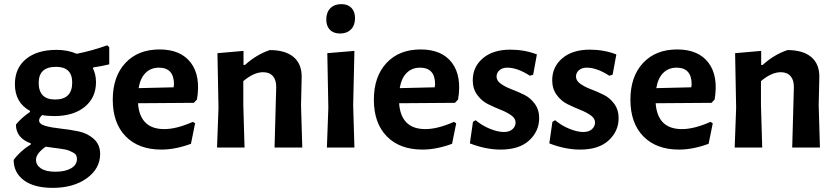

<svg xmlns="http://www.w3.org/2000/svg" viewBox="-20 -713 4039 928"><path d="M253 -472Q307 -472 351 -453Q426 -468 498 -494L508 -485V-402Q481 -395 431 -387L429 -383Q444 -353 444 -316Q444 -241 389.5 -196.5Q335 -152 242 -152Q206 -152 184 -157Q169 -143 169 -131Q169 -113 199.5 -104.5Q230 -96 273 -91.5Q316 -87 359.5 -78Q403 -69 433.5 -41.5Q464 -14 464 31Q464 102 399.5 148.5Q335 195 235 195Q144 195 95 158Q46 121 46 60Q77 17 129 -15V-20Q57 -46 57 -111Q84 -144 125 -172V-177Q52 -217 52 -306Q52 -384 106 -428Q160 -472 253 -472ZM251 -390Q167 -390 167 -313Q167 -232 246 -232Q329 -232 329 -314Q329 -390 251 -390ZM154 59Q154 85 178 101Q202 117 248 117Q295 117 323.5 100.5Q352 84 352 55Q352 45 348 37.5Q344 30 334.5 25Q325 20 316.5 16Q308 12 291.5 9Q275 6 264 4.5Q253 3 232.5 0.5Q212 -2 201 -4Q154 29 154 59Z M760 10Q650 10 587.5 -54Q525 -118 525 -231Q525 -343 586 -408.5Q647 -474 751 -474Q854 -474 902.5 -409.5Q951 -345 932 -232L917 -216L647 -214Q656 -89 774 -89Q833 -89 912 -124L923 -117L903 -18Q827 10 760 10ZM748 -386Q709 -386 683.5 -360.5Q658 -335 650 -287L819 -291L821 -305Q821 -386 748 -386Z M1157 -467V-399H1164Q1219 -449 1284 -471Q1360 -471 1400 -436.5Q1440 -402 1438 -337L1435 -204L1441 0H1307L1315 -290Q1316 -325 1299.5 -344.5Q1283 -364 1252 -364Q1207 -364 1156 -321V-205L1162 0H1029L1036 -192L1031 -456Z M1630 -693Q1661 -693 1678.5 -675Q1696 -657 1696 -625Q1696 -591 1676.5 -571Q1657 -551 1624 -551Q1592 -551 1574.5 -569Q1557 -587 1557 -619Q1557 -653 1576.5 -673Q1596 -693 1630 -693ZM1560 0 1567 -192 1562 -456 1693 -467 1687 -205 1693 0Z M2022 10Q1912 10 1849.5 -54Q1787 -118 1787 -231Q1787 -343 1848 -408.5Q1909 -474 2013 -474Q2116 -474 2164.5 -409.5Q2213 -345 2194 -232L2179 -216L1909 -214Q1918 -89 2036 -89Q2095 -89 2174 -124L2185 -117L2165 -18Q2089 10 2022 10ZM2010 -386Q1971 -386 1945.5 -360.5Q1920 -335 1912 -287L2081 -291L2083 -305Q2083 -386 2010 -386Z M2447 -473Q2515 -473 2575 -450L2557 -352L2541 -347Q2481 -386 2432 -386Q2408 -386 2394 -373.5Q2380 -361 2380 -343Q2380 -323 2401 -308Q2422 -293 2452.5 -281.5Q2483 -270 2513.5 -255Q2544 -240 2565 -211Q2586 -182 2586 -142Q2586 -79 2538 -34.5Q2490 10 2400 10Q2328 10 2251 -20L2266 -124L2279 -132Q2310 -106 2348 -90.5Q2386 -75 2415 -75Q2442 -75 2457 -88.5Q2472 -102 2472 -121Q2472 -141 2450.5 -156Q2429 -171 2398.5 -183Q2368 -195 2338 -210Q2308 -225 2286.5 -254.5Q2265 -284 2265 -325Q2265 -390 2314 -431.5Q2363 -473 2447 -473Z M2831 -473Q2899 -473 2959 -450L2941 -352L2925 -347Q2865 -386 2816 -386Q2792 -386 2778 -373.5Q2764 -361 2764 -343Q2764 -323 2785 -308Q2806 -293 2836.5 -281.5Q2867 -270 2897.5 -255Q2928 -240 2949 -211Q2970 -182 2970 -142Q2970 -79 2922 -34.5Q2874 10 2784 10Q2712 10 2635 -20L2650 -124L2663 -132Q2694 -106 2732 -90.5Q2770 -75 2799 -75Q2826 -75 2841 -88.5Q2856 -102 2856 -121Q2856 -141 2834.5 -156Q2813 -171 2782.5 -183Q2752 -195 2722 -210Q2692 -225 2670.5 -254.5Q2649 -284 2649 -325Q2649 -390 2698 -431.5Q2747 -473 2831 -473Z M3262 10Q3152 10 3089.5 -54Q3027 -118 3027 -231Q3027 -343 3088 -408.5Q3149 -474 3253 -474Q3356 -474 3404.5 -409.5Q3453 -345 3434 -232L3419 -216L3149 -214Q3158 -89 3276 -89Q3335 -89 3414 -124L3425 -117L3405 -18Q3329 10 3262 10ZM3250 -386Q3211 -386 3185.5 -360.5Q3160 -335 3152 -287L3321 -291L3323 -305Q3323 -386 3250 -386Z M3659 -467V-399H3666Q3721 -449 3786 -471Q3862 -471 3902 -436.5Q3942 -402 3940 -337L3937 -204L3943 0H3809L3817 -290Q3818 -325 3801.5 -344.5Q3785 -364 3754 -364Q3709 -364 3658 -321V-205L3664 0H3531L3538 -192L3533 -456Z"/></svg>

Font: Alegreya Sans SC
Style: Bold
Weight: 700
Designer: Juan Pablo del Peral
Foundry: Huerta Tipografica
Version: Version 2.007